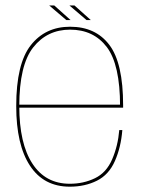

<svg xmlns="http://www.w3.org/2000/svg" viewBox="-20 -698 548 722"><path d="M242.5 4V-7Q151 -7 101.8 -82.8Q52.5 -158.5 52.5 -299Q52.5 -453.5 105 -520Q157.5 -586.5 243.5 -586.5Q332 -586.5 381.8 -520.8Q431.5 -455 431.5 -299L436 -304.5H47.5V-293H443Q443 -298 443 -301.5Q443 -461 391.2 -529.2Q339.5 -597.5 243.5 -597.5Q150.5 -597.5 95.8 -528Q41 -458.5 41 -299Q41 -153.5 92.8 -74.8Q144.5 4 242.5 4ZM242.5 -7V4Q299.5 4 344.5 -18.5Q389.5 -41 412.2 -92.8Q435 -144.5 440 -209H428.5Q423.5 -149.5 401.8 -99Q380 -48.5 337 -27.8Q294 -7 242.5 -7ZM305.5 -622.5H321.5L260 -677.5H241ZM229.5 -622.5H245.5L184 -677.5H165Z"/></svg>

Font: Anybody UltraCondensed Thin Thin
Style: Regular
Weight: 250
Version: Version 1.111